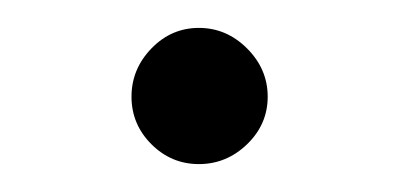

<svg xmlns="http://www.w3.org/2000/svg" viewBox="-20 -112 289 139"><path d="M89.6 -7.6Q75.2 -22 75.2 -42Q75.2 -62 89.6 -76.9Q104 -91.8 124 -91.8Q144 -91.8 158.9 -76.9Q173.8 -62 173.8 -42Q173.8 -22 158.9 -7.6Q144 6.8 124 6.8Q104 6.8 89.6 -7.6Z"/></svg>

Font: Dihjauti S
Style: Bold
Weight: 700
Designer: T. Christopher White
Version: Version 3.0.0